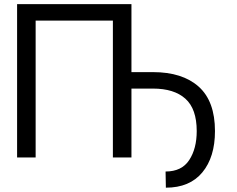

<svg xmlns="http://www.w3.org/2000/svg" viewBox="-20 -747 1125 911"><path d="M603.7 -727.3V0H515.6V-649.1H149.1V0H61.1V-727.3ZM603.7 -326.7V-404.8H706Q845.5 -404.8 922.8 -335.8Q1000 -266.7 1000 -125Q1000 -1.4 940 71Q880 143.5 767 143.5L765.6 66.8Q842.3 66.8 877.8 12.4Q913.4 -41.9 913.4 -125Q913.4 -230.5 859.7 -278.6Q806.1 -326.7 706 -326.7Z"/></svg>

Font: Inter Zeller
Style: Regular
Weight: 400
Designer: Rasmus Andersson; Joe Bland
Foundry: zeller
Version: Version 3.015;git-dec3a8cb1